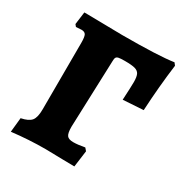

<svg xmlns="http://www.w3.org/2000/svg" viewBox="-158 -774 856 902"><g transform="rotate(30 270.0 -322.5)"><path d="M35 -67Q75 -75 89.5 -93Q104 -111 104 -155L105 -516Q105 -548 99 -559Q93 -570 75 -570L46 -568L37 -579L46 -647H68Q227 -644 252 -644Q451 -644 530 -656L540 -643Q524 -521 517 -389L407 -382Q411 -454 411 -480Q411 -508 404.5 -521.5Q398 -535 380.5 -540Q363 -545 325 -545Q302 -545 292 -543Q282 -541 278.5 -535Q275 -529 275 -515L262 -152Q262 -117 271 -105Q280 -93 305 -93Q330 -93 367 -100L379 -86L367 3L304 2L209 0Q120 0 27 11Z"/></g></svg>

Font: Alegreya SC ExtraBold
Style: Regular
Weight: 800
Designer: Juan Pablo del Peral
Foundry: Huerta Tipografica
Version: Version 2.007; ttfautohint (v1.6)